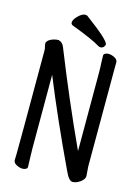

<svg xmlns="http://www.w3.org/2000/svg" viewBox="-133 -960 766 1052"><g transform="rotate(15 250.0 -434.0)"><path d="M102 18Q86 18 67.5 8.5Q49 -1 49 -17Q49 -29 50 -55Q51 -81 51 -641Q51 -650 48 -659.5Q45 -669 45 -680Q50 -696 70.5 -705Q91 -714 111 -714Q134 -709 144 -683Q251 -414 371 -154V-589Q371 -631 369 -659L368 -695Q368 -703 376.5 -707.5Q385 -712 395 -712Q412 -712 430 -702.5Q448 -693 448 -677Q448 -665 447.5 -639.5Q447 -614 447 -88Q447 -79 449 -61L451 -33Q451 -16 429 0.5Q407 17 385 17Q364 17 341 -35Q216 -299 126 -521V-105Q126 -74 127.5 -45Q129 -16 129 1Q129 9 120.5 13.5Q112 18 102 18ZM342 -735Q335 -735 327 -740Q290 -764 166 -811Q155 -816 155 -826Q155 -842 177 -864Q199 -886 217 -886Q224 -886 229 -883Q367 -781 367 -758Q367 -750 360 -742.5Q353 -735 342 -735Z"/></g></svg>

Font: LXGW WenKai Mono TC
Style: Bold
Weight: 700
Designer: LXGW / Fontworks Inc.
Foundry: LXGW / Fontworks Inc.
Version: Version 1.330